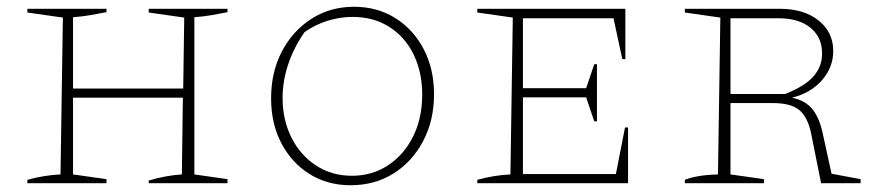

<svg xmlns="http://www.w3.org/2000/svg" viewBox="-20 -542 2604 568"><path d="M61 0V-10Q86 -17 111 -21Q136 -25 159 -26L166 -490L61 -505V-516H295V-506Q275 -502 249 -497.5Q223 -493 196 -491V-280H522L525 -490L420 -505V-516H653V-506Q634 -502 608 -497.5Q582 -493 555 -491V-26L653 -12V0H420V-8Q471 -23 518 -26L521 -253H196V-26L295 -12V0Z M1017 6Q949 6 896 -27Q843 -60 812.5 -118Q782 -176 782 -251Q782 -329 814 -390Q846 -451 901.5 -486.5Q957 -522 1027 -522Q1096 -522 1149.5 -488.5Q1203 -455 1233.5 -396.5Q1264 -338 1264 -263Q1264 -186 1232 -125Q1200 -64 1144.5 -29Q1089 6 1017 6ZM1021 -22Q1081 -22 1128 -53Q1175 -84 1202 -138Q1229 -192 1229 -262Q1229 -329 1203.5 -381Q1178 -433 1131.5 -462.5Q1085 -492 1023 -492Q986 -492 949 -480.5Q912 -469 881 -447Q849 -401 832.5 -351.5Q816 -302 816 -252Q816 -187 842.5 -134.5Q869 -82 915.5 -52Q962 -22 1021 -22Z M1829 -165H1838V0H1392V-10Q1417 -17 1442 -21Q1467 -25 1490 -26L1497 -490L1392 -505V-516H1830V-367H1821L1795 -488H1527V-281H1714L1738 -352H1746V-183H1738L1714 -254H1527V-27H1802Z M2440 -28 2526 -12V0H2409L2380 -145Q2370 -195 2345 -216Q2320 -237 2268 -237H2141V-26L2240 -12V0H2006V-10Q2020 -16 2044.5 -20.5Q2069 -25 2104 -26L2111 -490L2006 -505V-516H2287Q2358 -516 2401.5 -481.5Q2445 -447 2445 -391Q2445 -343 2412 -305Q2379 -267 2323 -253Q2362 -245 2383 -219.5Q2404 -194 2414 -147ZM2283 -488H2141V-264H2303Q2361 -287 2386.5 -316Q2412 -345 2412 -384Q2412 -432 2377.5 -460Q2343 -488 2283 -488Z"/></svg>

Font: Piazzolla SC Thin
Style: Regular
Weight: 100
Designer: Juan Pablo del Peral
Foundry: Huerta Tipografica
Version: Version 1.330